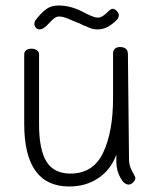

<svg xmlns="http://www.w3.org/2000/svg" viewBox="-20 -679 580 698"><path d="M472 -32Q472 -24 464 -16Q456 -8 448 -8Q431 -8 417.5 -33Q404 -58 403 -86V-117Q383 -62 337.5 -31.5Q292 -1 232 -1Q68 -1 68 -229V-481Q68 -491 75.5 -496.5Q83 -502 94 -502Q106 -502 114 -496.5Q122 -491 122 -481V-227Q122 -135 149 -91.5Q176 -48 236 -48Q319 -48 355 -124Q391 -200 391 -322V-483Q391 -508 417 -508Q430 -508 437.5 -501.5Q445 -495 445 -483L449 -103Q449 -83 454 -70.5Q459 -58 465.5 -47Q472 -36 472 -32ZM105 -592Q105 -601 111 -608Q133 -636 150.5 -647.5Q168 -659 193 -659Q235 -659 277 -638Q282 -635 295.5 -628.5Q309 -622 318.5 -618.5Q328 -615 336 -615Q351 -615 370 -634Q382 -647 390 -647Q397 -647 404.5 -639Q412 -631 412 -624Q412 -616 406 -608Q387 -589 370 -580.5Q353 -572 334 -572Q318 -572 302.5 -579Q287 -586 283 -587Q269 -595 256 -599Q251 -601 230 -610Q209 -619 195 -619Q185 -619 176.5 -612Q168 -605 160 -596.5Q152 -588 149 -585Q134 -572 125 -572Q118 -572 111 -577Q105 -585 105 -592Z"/></svg>

Font: Mali Light
Style: Regular
Weight: 300
Designer: Kitiyaporn Chalermlarp | Katatrad Aksorn Co.,Ltd.
Foundry: Cadson Demak Co.,Ltd.
Version: Version 1.000; ttfautohint (v1.6)